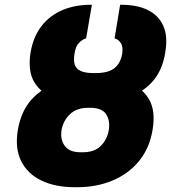

<svg xmlns="http://www.w3.org/2000/svg" viewBox="-20 -780 734 810"><path d="M372.6 -453.1H382.3Q463.4 -453.1 522.5 -430.9Q581.5 -408.7 609.4 -359.9Q637.2 -311 623.5 -231.4Q610.8 -154.3 566.4 -100.3Q522 -46.4 454.6 -18.3Q387.2 9.8 305.2 9.8H295.4Q213.4 9.8 154.8 -18.3Q96.2 -46.4 69.3 -100.3Q42.5 -154.3 55.2 -231.4Q68.8 -311 112.8 -359.9Q156.7 -408.7 223.4 -430.9Q290 -453.1 372.6 -453.1ZM360.8 -325.2H351.1Q303.7 -325.2 275.1 -298.1Q246.6 -271 239.7 -231.4Q233.4 -192.4 252.9 -165Q272.5 -137.7 319.8 -137.7H329.6Q378.9 -137.7 405.8 -165Q432.6 -192.4 439 -231.4Q445.3 -271 427.7 -298.1Q410.2 -325.2 360.8 -325.2ZM383.3 -471.7Q418.9 -471.7 441.9 -480.7Q464.8 -489.7 477.8 -508.1Q490.7 -526.4 495.6 -553.7Q500 -584 489 -599.4Q478 -614.7 463.4 -618.2L486.8 -759.8Q554.7 -760.7 601.3 -738.8Q647.9 -716.8 668.5 -672.1Q689 -627.4 677.2 -558.6Q664.6 -480.5 621.3 -433.6Q578.1 -386.7 511.7 -366Q445.3 -345.2 361.8 -344.7H354Q271.5 -345.2 211.9 -366Q152.3 -386.7 124.5 -433.6Q96.7 -480.5 108.9 -558.6Q120.6 -626 155.8 -670.9Q190.9 -715.8 245.4 -738.3Q299.8 -760.7 367.7 -759.8L343.3 -618.2Q328.6 -614.7 313.5 -599.4Q298.3 -584 294.4 -553.7Q289.6 -525.4 295.4 -507.3Q301.3 -489.3 320.6 -480.5Q339.8 -471.7 374.5 -471.7Z"/></svg>

Font: Inter 17pt Black
Style: Italic
Weight: 900
Italic angle: -9.3988°
Version: Version 4.001;git-66647c0bb